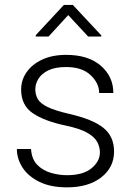

<svg xmlns="http://www.w3.org/2000/svg" viewBox="-20 -765 547 794"><path d="M393.1 -134.8Q393.1 -156.7 382.3 -177.5Q371.6 -198.2 341.1 -215.8Q310.5 -233.4 252 -245.6Q163.6 -264.2 115.5 -296.9Q67.4 -329.6 67.4 -394.5Q67.4 -434.1 90.1 -466.6Q112.8 -499 154.5 -518.6Q196.3 -538.1 253.4 -538.1Q345.2 -538.1 397 -493.2Q448.7 -448.2 448.7 -380.4H390.1Q390.1 -420.9 354.7 -454.3Q319.3 -487.8 253.4 -487.8Q208 -487.8 179.9 -474.1Q151.9 -460.4 138.9 -439.2Q126 -418 126 -396Q126 -373 136.5 -355Q147 -336.9 177.2 -322.3Q207.5 -307.6 266.6 -293.9Q362.8 -272 407.2 -236.6Q451.7 -201.2 451.7 -138.2Q451.7 -72.8 398.7 -31.5Q345.7 9.8 256.8 9.8Q189.9 9.8 143.6 -12.7Q97.2 -35.2 73.5 -71.5Q49.8 -107.9 49.8 -148.9H108.4Q110.8 -107.4 133.8 -83.7Q156.7 -60.1 190.2 -50.3Q223.6 -40.5 256.8 -40.5Q323.7 -40.5 358.4 -69.1Q393.1 -97.7 393.1 -134.8ZM281.2 -744.6 398.9 -618.7V-613.8H344.7L262.2 -702.6L180.7 -613.8H127.9V-619.6L244.1 -744.6Z"/></svg>

Font: Vazirmatn FD ExtraLight
Style: Regular
Weight: 200
Designer: Saber Rastikerdar
Foundry: Saber Rastikerdar
Version: Version 33.003